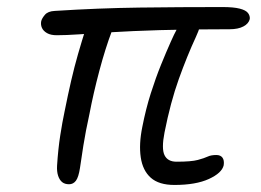

<svg xmlns="http://www.w3.org/2000/svg" viewBox="-20 -512 740 545"><path d="M475 13Q431 13 408 -7.5Q385 -28 379.5 -65.5Q374 -103 384 -152Q394 -203 408 -247Q422 -291 437 -328Q452 -365 465 -394Q483 -435 498.5 -455Q514 -475 538 -475Q553 -475 552 -457.5Q551 -440 536 -407Q511 -353 487.5 -287.5Q464 -222 447 -136Q438 -90 447 -71.5Q456 -53 481 -53Q523 -53 541.5 -58Q560 -63 569.5 -67.5Q579 -72 594 -72Q606 -72 611.5 -64.5Q617 -57 615 -43Q610 -21 573 -4Q536 13 475 13ZM176 11Q164 11 156.5 5Q149 -1 145 -13Q141 -25 142 -42Q145 -89 151 -127.5Q157 -166 163 -194Q173 -244 182 -283Q191 -322 201.5 -358.5Q212 -395 225 -436Q231 -454 241 -465Q251 -476 267 -476Q285 -476 296 -463Q307 -450 298 -425Q279 -375 262 -311Q245 -247 234 -189Q223 -139 216.5 -98Q210 -57 207 -35Q203 -9 195.5 1Q188 11 176 11ZM141 -412Q124 -412 113.5 -418Q103 -424 99 -433Q95 -442 97 -452Q99 -460 107.5 -470Q116 -480 135 -481Q260 -489 375.5 -490.5Q491 -492 611 -492Q643 -492 660.5 -487.5Q678 -483 684 -475Q690 -467 689 -458Q686 -445 671 -437Q656 -429 632 -429Q516 -429 434 -426.5Q352 -424 296.5 -420.5Q241 -417 204 -414.5Q167 -412 141 -412Z"/></svg>

Font: Shantell Sans Light
Style: Italic
Weight: 300
Italic angle: -11°
Designer: Stephen Nixon, Anya Danilova, Shantell Martin
Foundry: Arrow Type
Version: Version 1.008;[ac192a2d6]